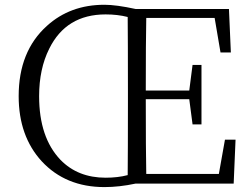

<svg xmlns="http://www.w3.org/2000/svg" viewBox="-20 -763 1042 798"><path d="M511.7 -335V-390.6Q511.7 -593.8 510.7 -692.4Q468.8 -703.1 418.9 -703.1Q254.9 -703.1 184.6 -560.5Q142.6 -476.6 142.6 -363.3Q142.6 -191.4 231.4 -98.6Q303.7 -24.4 418.9 -24.4Q469.7 -24.4 510.7 -35.2Q511.7 -133.8 511.7 -335ZM915 -182.6H959L951.2 0H543.9Q475.6 14.6 414.1 14.6Q252.9 14.6 153.3 -92.8Q57.6 -197.3 57.6 -363.3Q57.6 -549.8 174.8 -655.3Q271.5 -743.2 414.1 -743.2Q462.9 -743.2 543.9 -725.6H931.6L939.5 -544.9H896.5L872.1 -688.5H587.9Q585.9 -591.8 585.9 -386.7H766.6L780.3 -493.2H817.4V-246.1H780.3L766.6 -350.6H585.9Q585.9 -136.7 587.9 -40H889.6Z"/></svg>

Font: GenYoMin JP Light
Style: Regular
Weight: 300
Version: Version 1.001;PS 1;hotconv 16.6.51;makeotf.lib2.5.65220 DEVE